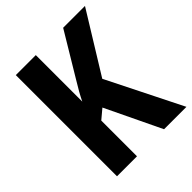

<svg xmlns="http://www.w3.org/2000/svg" viewBox="-199 -836 958 958"><g transform="rotate(-45 280.5 -357.0)"><path d="M561 0H403L262 -294L212 -252V0H71V-714H212V-386Q222 -407 236 -432Q250 -457 268 -486L405 -714H559L363 -396Z"/></g></svg>

Font: Noto Sans Khmer Condensed
Style: Bold
Weight: 700
Width: 3
Designer: Danh Hong and the Monotype Design Team
Foundry: Monotype Imaging Inc.
Version: Version 2.004